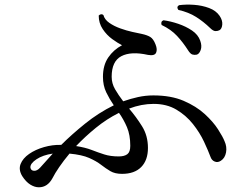

<svg xmlns="http://www.w3.org/2000/svg" viewBox="-20 -791 1040 815"><path d="M145 4Q127 4 108.5 -7.5Q90 -19 74 -44Q58 -71 67.5 -95Q77 -119 103.5 -137.5Q130 -156 166.5 -166.5Q203 -177 239 -176H240Q284 -220 341 -266Q398 -312 463 -344Q445 -370 431 -399Q417 -428 417 -465Q417 -514 439.5 -547Q462 -580 498 -599Q480 -608 456.5 -625Q433 -642 416 -667.5Q399 -693 399 -725Q404 -730 409.5 -730.5Q415 -731 419 -727Q424 -708 444 -694Q464 -680 490.5 -670.5Q517 -661 542 -655.5Q567 -650 582 -647Q605 -642 618 -634Q631 -626 640 -603Q649 -581 642.5 -567Q636 -553 608 -558Q536 -574 495 -552.5Q454 -531 454 -465Q454 -437 468.5 -412Q483 -387 503 -361Q534 -372 566 -379Q598 -386 631 -386Q706 -386 759.5 -363Q813 -340 849 -307Q885 -274 905.5 -242Q926 -210 933 -192Q944 -168 939.5 -144Q935 -120 918 -109Q905 -100 892 -105Q879 -110 874 -124Q864 -151 846 -189.5Q828 -228 799 -264.5Q770 -301 729 -325.5Q688 -350 632 -350Q580 -350 528 -330Q558 -295 583 -255Q608 -215 608 -163Q608 -111 579.5 -82Q551 -53 498 -53Q468 -53 448.5 -64.5Q429 -76 409 -91.5Q389 -107 358.5 -120.5Q328 -134 275 -139Q250 -109 231.5 -82Q213 -55 203 -35Q182 4 145 4ZM484 -127Q508 -127 520.5 -136.5Q533 -146 533 -172Q533 -218 519 -251Q505 -284 485 -312Q433 -286 387 -248.5Q341 -211 303 -171Q342 -165 369 -154.5Q396 -144 422.5 -135.5Q449 -127 484 -127ZM815 -559Q806 -557 797 -559.5Q788 -562 778 -578Q757 -611 731.5 -638.5Q706 -666 666 -685Q661 -700 674 -705Q704 -701 736.5 -690Q769 -679 795 -661.5Q821 -644 830 -618Q838 -596 832 -579Q826 -562 815 -559ZM912 -663Q905 -659 895 -659Q885 -659 872 -672Q844 -699 812.5 -719Q781 -739 737 -749Q728 -762 740 -769Q770 -773 804 -770.5Q838 -768 867.5 -757Q897 -746 912 -724Q925 -705 923.5 -687Q922 -669 912 -663ZM150 -79Q171 -103 204 -139Q162 -133 135 -115Q108 -97 109 -80Q111 -67 124 -66Q137 -65 150 -79Z"/></svg>

Font: Zen Old Mincho
Style: Regular
Weight: 400
Designer: Yoshimichi Ohira
Foundry: Positype
Version: Version 1.001